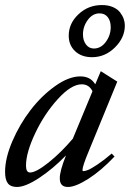

<svg xmlns="http://www.w3.org/2000/svg" viewBox="-20 -726 512 757"><path d="M342.8 -500.5Q301.3 -500.5 276.1 -524.2Q251 -547.9 251 -585.4Q251 -633.8 289.6 -669.9Q328.1 -706.1 381.8 -706.1Q406.7 -706.1 425.3 -698Q443.8 -689.9 453.6 -677Q463.4 -664.1 467.8 -651.1Q472.2 -638.2 472.2 -625.5Q472.2 -577.6 433.3 -539.1Q394.5 -500.5 342.8 -500.5ZM350.1 -534.7Q377.9 -534.7 397.2 -560.8Q416.5 -586.9 416.5 -618.7Q416.5 -643.6 404.8 -658.4Q393.1 -673.3 372.6 -673.3Q345.2 -673.3 326.2 -647.5Q307.1 -621.6 307.1 -590.3Q307.1 -566.4 319.1 -550.5Q331.1 -534.7 350.1 -534.7ZM46.9 11.2Q22.5 11.2 11.2 -2.9Q0 -17.1 0 -48.3Q0 -102.5 28.8 -169.4Q57.6 -236.3 100.6 -292.2Q143.6 -348.1 197.3 -386.5Q251 -424.8 296.9 -424.8Q336.9 -424.8 355.5 -393.6L377.4 -445.3L442.4 -404.3L329.1 -127.9Q305.2 -70.8 305.2 -55.7Q305.2 -51.3 309.1 -51.3Q315.4 -51.3 327.1 -55.9Q338.9 -60.5 364.3 -77.4Q389.6 -94.2 420.4 -120.6L431.6 -108.9Q378.9 -53.2 328.4 -21Q277.8 11.2 248 11.2Q215.8 11.2 215.8 -22Q214.8 -49.8 240.2 -113.3Q188.5 -60.1 134.3 -24.4Q80.1 11.2 46.9 11.2ZM82.5 -72.8Q82.5 -45.9 98.6 -45.9Q122.1 -45.9 170.9 -84.7Q219.7 -123.5 267.1 -179.2L344.7 -366.2Q331.1 -393.6 302.2 -393.6Q260.7 -393.6 207.8 -335.2Q154.8 -276.9 118.7 -200.4Q82.5 -124 82.5 -72.8Z"/></svg>

Font: Elstob 18pt Medium
Style: Italic
Weight: 500
Italic angle: -20°
Designer: Peter S. Baker
Version: Version 1.015